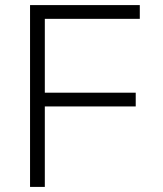

<svg xmlns="http://www.w3.org/2000/svg" viewBox="-20 -734 640 754"><path d="M156 0V-316H513V-370H156V-660H529V-714H98V0Z"/></svg>

Font: Noto Sans Mono UI Light
Style: Regular
Weight: 300
Designer: Monotype Design team
Foundry: Monotype Imaging Inc.
Version: 1.000